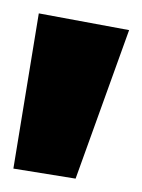

<svg xmlns="http://www.w3.org/2000/svg" viewBox="-158 -854 213 287"><path d="M-138 -602 -100 -834 35 -809 -45 -587Z"/></svg>

Font: Qnwhxotralxmqkhsjrfbfhwcoqn
Style: Regular
Weight: 500
Designer: Carrois Corporate & Edenspiekermann
Foundry: Carrois Corporate GbR & Edenspiekermann AG
Version: Version 2.001